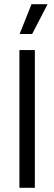

<svg xmlns="http://www.w3.org/2000/svg" viewBox="-20 -900 260 920"><path d="M73 0V-660H147V0ZM134 -737H74L131 -880H208Z"/></svg>

Font: Bricolage Grotesque 10pt Condensed Light
Style: Regular
Weight: 300
Width: 3
Designer: Mathieu Triay
Foundry: Atelier Triay
Version: Version 1.000; ttfautohint (v1.8.4.7-5d5b);gftools[0.9.32]